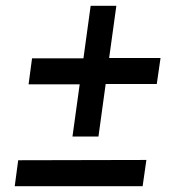

<svg xmlns="http://www.w3.org/2000/svg" viewBox="-20 -691 607 665"><path d="M358 -490 383 -671H294L269 -489H91L79 -399H256L231 -218H321L346 -400H523L536 -490ZM31 -46H474L487 -137L43 -136Z"/></svg>

Font: United Sans SemiBold
Style: Italic
Weight: 600
Italic angle: -8°
Designer: Pablo Impallari, Rodrigo Fuenzalida (Modified by Dan O. Williams)
Version: Version 1.000;PS 001.000;hotconv 1.0.88;makeotf.lib2.5.64775